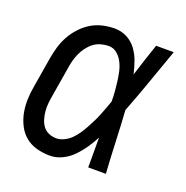

<svg xmlns="http://www.w3.org/2000/svg" viewBox="-102 -623 704 726"><g transform="rotate(20 250.0 -260.0)"><path d="M173 8Q146 8 120 1Q94 -6 74.5 -22Q55 -38 43 -61.5Q31 -85 26 -111Q21 -137 22 -164.5Q23 -192 28 -219L48 -339Q52 -363 59 -386.5Q66 -410 78 -431.5Q90 -453 107.5 -472Q125 -491 146.5 -504Q168 -517 192.5 -522.5Q217 -528 240 -528Q267 -528 290 -516Q313 -504 328 -483.5Q343 -463 351.5 -439Q360 -415 366 -389L367 -392Q377 -424 387.5 -456Q398 -488 409 -520H480Q456 -453 432.5 -386Q409 -319 383 -252Q387 -189 389.5 -126Q392 -63 396 0H325Q325 -30 325 -60Q325 -90 325 -120Q313 -97 298 -75Q283 -53 264.5 -34Q246 -15 222 -3.5Q198 8 173 8ZM174 -62Q189 -62 205 -70Q221 -78 232.5 -89.5Q244 -101 253.5 -115Q263 -129 271 -143.5Q279 -158 286.5 -173Q294 -188 300 -203Q306 -218 312 -233.5Q318 -249 323 -264Q323 -284 321.5 -303.5Q320 -323 317.5 -342.5Q315 -362 311 -380.5Q307 -399 298.5 -416Q290 -433 275.5 -445.5Q261 -458 241 -458Q226 -458 210 -453.5Q194 -449 181 -439Q168 -429 158 -415.5Q148 -402 141.5 -387.5Q135 -373 131 -358Q127 -343 125 -328L105 -208Q102 -192 100.5 -175.5Q99 -159 100.5 -143.5Q102 -128 106.5 -113Q111 -98 120 -86Q129 -74 143.5 -68Q158 -62 174 -62Z"/></g></svg>

Font: Iosevka Oblique
Style: Regular
Weight: 400
Italic angle: -9°
Monospace: yes
Designer: Belleve Invis
Foundry: Belleve Invis
Version: Version 32.5.0; ttfautohint (v1.8.4)